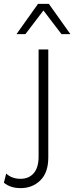

<svg xmlns="http://www.w3.org/2000/svg" viewBox="-110 -755 383 990"><path d="M253 -579H207L114 -701L21 -579H-25L86 -735H142ZM139 -500V57Q139 135 98 175Q57 215 -3 215Q-57 215 -90 187L-78 140Q-49 167 -4 167Q39 167 64 138Q89 109 89 53V-500Z"/></svg>

Font: Elaine Sans Light
Style: Regular
Weight: 300
Designer: Wei Huang
Foundry: Wei Huang
Version: Version 2.001;December 24, 2019;FontCreator 12.0.0.2547 64-b